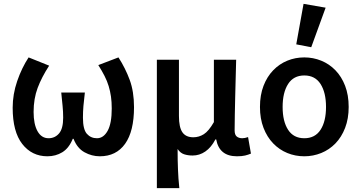

<svg xmlns="http://www.w3.org/2000/svg" viewBox="-20 -802 1877 1000"><path d="M227 12Q146 12 96 -52Q46 -116 46 -241Q46 -311 69.5 -379.5Q93 -448 129 -503L236 -460Q197 -400 176 -344Q155 -288 155 -219Q155 -155 175.5 -118.5Q196 -82 233 -82Q266 -82 287.5 -107Q309 -132 309 -189Q309 -221 306 -250Q303 -279 299 -320H422Q417 -279 414.5 -250Q412 -221 412 -189Q412 -128 432.5 -105Q453 -82 485 -82Q519 -82 540.5 -120.5Q562 -159 562 -237Q562 -271 558 -299Q554 -327 546 -353.5Q538 -380 524.5 -406.5Q511 -433 492 -463L597 -503Q633 -447 655.5 -386Q678 -325 678 -244Q678 -118 631.5 -53Q585 12 500 12Q458 12 420 -9Q382 -30 363 -79H359Q339 -30 304.5 -9Q270 12 227 12Z M797 178V-491H912V-198Q912 -139 930 -113Q948 -87 987 -87Q1016 -87 1041.5 -103Q1067 -119 1094 -166V-491H1210Q1209 -445 1207.5 -395.5Q1206 -346 1205 -298Q1204 -250 1203 -205Q1202 -160 1202 -123Q1202 -100 1213 -91Q1224 -82 1242 -82Q1248 -82 1256 -83.5Q1264 -85 1272 -88L1287 -2Q1273 4 1256.5 8Q1240 12 1214 12Q1122 12 1106 -76H1102Q1080 -34 1049.5 -13Q1019 8 983 8Q959 8 939 1.5Q919 -5 905 -26Q905 6 905.5 31.5Q906 57 907 80.5Q908 104 909.5 127.5Q911 151 914 178Z M1565 12Q1518 12 1476.5 -5Q1435 -22 1403 -55Q1371 -88 1352.5 -136Q1334 -184 1334 -245Q1334 -307 1352.5 -355Q1371 -403 1403 -436Q1435 -469 1476.5 -486Q1518 -503 1565 -503Q1611 -503 1653 -486Q1695 -469 1727 -436Q1759 -403 1777.5 -355Q1796 -307 1796 -245Q1796 -184 1777.5 -136Q1759 -88 1727 -55Q1695 -22 1653 -5Q1611 12 1565 12ZM1565 -82Q1621 -82 1649.5 -126Q1678 -170 1678 -245Q1678 -320 1649.5 -364.5Q1621 -409 1565 -409Q1509 -409 1480.5 -364.5Q1452 -320 1452 -245Q1452 -170 1480.5 -126Q1509 -82 1565 -82ZM1523 -571 1561 -782 1676 -762 1601 -556Z"/></svg>

Font: CV Source Sans Light
Style: Bold
Weight: 600
Designer: Paul D. Hunt
Foundry: Adobe Systems Incorporated
Version: Version 3.001